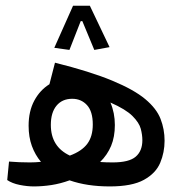

<svg xmlns="http://www.w3.org/2000/svg" viewBox="-20 -653 626 675"><path d="M98.6 2.4Q75.7 2.4 49.1 -2.9Q22.5 -8.3 5.4 -20L11.7 -85Q46.9 -82 85 -82Q104.5 -82 124 -84Q103.5 -108.4 92 -139.9Q80.6 -171.4 80.6 -210.9Q80.6 -262.2 100.6 -299.3Q120.6 -336.4 153.8 -356.9L173.3 -432.6Q297.9 -401.4 374.3 -369.6Q450.7 -337.9 490.5 -304.7Q530.3 -271.5 544.4 -235.1Q558.6 -198.7 558.6 -158.2Q558.6 -117.2 543.2 -80.6Q527.8 -43.9 486.1 -20.8Q444.3 2.4 365.7 2.4Q285.6 2.4 224.6 -19Q192.4 -7.3 160.6 -2.4Q128.9 2.4 98.6 2.4ZM225.6 -106Q267.6 -121.6 286.9 -147.5Q306.2 -173.3 306.2 -215.3Q306.2 -261.2 285.9 -283.4Q265.6 -305.7 233.9 -305.7Q198.7 -305.7 178.7 -281.5Q158.7 -257.3 158.7 -213.9Q158.7 -137.2 225.6 -106ZM332 -83.5Q352.5 -82 376 -82Q433.6 -82 457 -102.1Q480.5 -122.1 480.5 -160.2Q480.5 -178.7 474.9 -200.2Q469.2 -221.7 445.8 -245.1Q422.4 -268.6 368.2 -292.5Q383.8 -256.3 383.8 -213.4Q383.8 -171.9 370.6 -140.1Q357.4 -108.4 332 -83.5ZM295.9 -632.8 365.2 -487.3 311.5 -477.5 269.5 -578.6H263.7L224.1 -477.5L170.9 -484.9L236.8 -632.8Z"/></svg>

Font: Cascadia Mono NF SemiLight
Style: Regular
Weight: 350
Monospace: yes
Designer: Aaron Bell
Foundry: Saja Typeworks
Version: Version 2404.023; ttfautohint (v1.8.4)